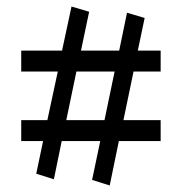

<svg xmlns="http://www.w3.org/2000/svg" viewBox="-20 -618 558 588"><path d="M214 -399 183 -250H300L331 -399ZM423 -563 402 -463H472V-399H389L358 -250H472V-186H344L316 -50L262 -67L287 -186H169L145 -69L91 -86L112 -186H45V-250H125L157 -399H45V-463H170L199 -598L253 -582L228 -463H345L369 -579Z"/></svg>

Font: ArsenalBold
Style: Bold
Weight: 700
Designer: Andrij Shevchenko
Foundry: Stairsfor.com
Version: Version 1.000